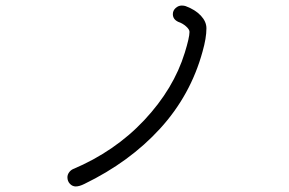

<svg xmlns="http://www.w3.org/2000/svg" viewBox="-20 -718 1040 692"><path d="M223 -79Q223 -88 228.5 -96Q234 -104 242 -108Q394 -172 500 -285Q606 -398 646 -528Q663 -583 663 -603Q663 -612 650.5 -623Q638 -634 623 -639Q603 -648 603 -667Q603 -680 613 -689Q623 -698 635 -698Q643 -698 649 -696Q684 -683 704 -661.5Q724 -640 724 -616Q724 -581 710 -532Q667 -375 557 -254.5Q447 -134 284 -55Q266 -46 253 -46Q241 -46 232 -55.5Q223 -65 223 -79Z"/></svg>

Font: Tsukimi Rounded
Style: Regular
Weight: 400
Designer: Takashi Funayama
Foundry: Takashi Funayama
Version: Version 1.032; ttfautohint (v1.8.3)